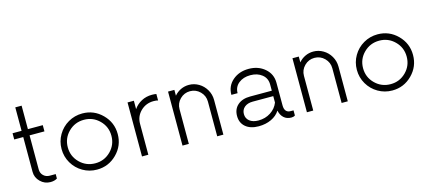

<svg xmlns="http://www.w3.org/2000/svg" viewBox="-55 -1212 3843 1717"><g transform="rotate(-15 1866.5 -353.5)"><path d="M312.5 -442.4H174.8V-127.4Q174.8 -92.3 198 -69.8Q221.2 -47.4 254.9 -47.4H311V-6.3Q286.1 9.8 248.5 9.8Q194.3 9.8 155.3 -28.6Q116.2 -66.9 116.2 -120.1V-442.4H32.7V-500H116.2V-717.3H174.8V-500H312.5Z M679.7 9.8Q608.9 9.8 549.1 -24.9Q489.3 -59.6 454.3 -119.4Q419.4 -179.2 419.4 -250Q419.4 -320.8 454.3 -380.6Q489.3 -440.4 549.1 -475.1Q608.9 -509.8 679.7 -509.8Q787.1 -509.8 863.3 -433.6Q939.5 -357.4 939.5 -250Q939.5 -142.6 863.3 -66.4Q787.1 9.8 679.7 9.8ZM679.7 -48.8Q763.2 -48.8 822 -107.4Q880.9 -166 880.9 -250Q880.9 -334 822 -392.6Q763.2 -451.2 679.7 -451.2Q595.2 -451.2 536.1 -392.6Q477.1 -334 477.1 -250Q477.1 -166 536.1 -107.4Q595.2 -48.8 679.7 -48.8Z M1324.7 -509.8Q1348.1 -509.8 1365.7 -506.3V-446.3Q1351.6 -451.2 1324.7 -451.2Q1253.9 -451.2 1204.8 -403.6Q1155.8 -356 1155.8 -286.1V0H1097.2V-500H1155.8V-422.4Q1183.6 -462.9 1227.5 -486.3Q1271.5 -509.8 1324.7 -509.8Z M1667 -509.8Q1715.3 -509.8 1757.6 -484.9Q1799.8 -460 1825.2 -416.3Q1850.6 -372.6 1850.6 -321.3V0H1793.5V-321.3Q1793.5 -375.5 1754.9 -414.1Q1716.3 -452.6 1662.1 -452.6Q1607.9 -452.6 1569.3 -414.1Q1530.8 -375.5 1530.8 -321.3V0H1472.2V-500H1530.8V-446.3Q1556.2 -476.6 1591.6 -493.2Q1627 -509.8 1667 -509.8Z M2486.8 -47.4H2512.7V0Q2499 9.8 2479 9.8Q2436 9.8 2408.9 -15.1Q2381.8 -40 2373 -82.5Q2345.7 -39.1 2293.7 -14.6Q2241.7 9.8 2176.8 9.8Q2100.1 9.8 2055.9 -27.6Q2011.7 -64.9 2011.7 -128.9Q2011.7 -192.9 2054.4 -230.2Q2097.2 -267.6 2170.4 -267.6H2370.6V-325.2Q2370.6 -382.8 2328.1 -417Q2285.6 -451.2 2220.2 -451.2Q2154.8 -451.2 2112.1 -417Q2069.3 -382.8 2069.3 -325.2H2011.7Q2011.7 -406.7 2071.3 -458.3Q2130.9 -509.8 2220.2 -509.8Q2308.6 -509.8 2368.9 -458Q2429.2 -406.2 2429.2 -325.2V-116.2Q2429.2 -47.4 2486.8 -47.4ZM2188 -41Q2251 -41 2300.5 -73Q2350.1 -105 2370.6 -157.7V-217.3H2180.7Q2132.3 -217.3 2103.8 -193.4Q2075.2 -169.4 2075.2 -129.9Q2075.2 -89.4 2105.5 -65.2Q2135.7 -41 2188 -41Z M2818.8 -509.8Q2867.2 -509.8 2909.4 -484.9Q2951.7 -460 2977.1 -416.3Q3002.4 -372.6 3002.4 -321.3V0H2945.3V-321.3Q2945.3 -375.5 2906.7 -414.1Q2868.2 -452.6 2814 -452.6Q2759.8 -452.6 2721.2 -414.1Q2682.6 -375.5 2682.6 -321.3V0H2624V-500H2682.6V-446.3Q2708 -476.6 2743.4 -493.2Q2778.8 -509.8 2818.8 -509.8Z M3413.6 9.8Q3342.8 9.8 3283 -24.9Q3223.1 -59.6 3188.2 -119.4Q3153.3 -179.2 3153.3 -250Q3153.3 -320.8 3188.2 -380.6Q3223.1 -440.4 3283 -475.1Q3342.8 -509.8 3413.6 -509.8Q3521 -509.8 3597.2 -433.6Q3673.3 -357.4 3673.3 -250Q3673.3 -142.6 3597.2 -66.4Q3521 9.8 3413.6 9.8ZM3413.6 -48.8Q3497.1 -48.8 3555.9 -107.4Q3614.7 -166 3614.7 -250Q3614.7 -334 3555.9 -392.6Q3497.1 -451.2 3413.6 -451.2Q3329.1 -451.2 3270 -392.6Q3210.9 -334 3210.9 -250Q3210.9 -166 3270 -107.4Q3329.1 -48.8 3413.6 -48.8Z"/></g></svg>

Font: Now Alt Light
Style: Regular
Weight: 300
Designer: Alfredo Marco Pradil
Foundry: Alfredo Marco Pradil
Version: Version 1.002;PS 001.002;hotconv 1.0.88;makeotf.lib2.5.64775